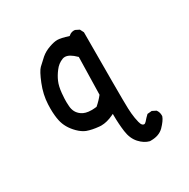

<svg xmlns="http://www.w3.org/2000/svg" viewBox="-128 -532 757 771"><g transform="rotate(-30 250.0 -147.0)"><path d="M315.9 -414.6Q314 -415 309.8 -415Q305.7 -415 299.3 -413.1Q293 -411.1 287.1 -405.8L285.2 -404.3Q250 -415.5 233.9 -415.5Q218.8 -415.5 196.8 -407.7Q172.4 -399.4 154.8 -384.3Q128.9 -360.8 123 -355Q110.4 -342.8 92.5 -298.3Q74.7 -253.9 72.8 -210Q72.3 -199.7 72.3 -190.4Q72.3 -158.2 77.6 -133.8Q85.4 -96.7 116.7 -65.4Q134.3 -47.9 151.9 -41Q174.8 -32.7 206.5 -29.8Q210.9 -29.3 215.3 -29.3Q242.2 -29.3 272.5 -43.9L278.8 -46.9V-40Q278.8 -1.5 283.7 35.4Q288.6 72.3 309.1 94.7Q329.1 116.7 353 122.6Q356 122.6 358.9 122.6Q395.5 122.6 417 101.6Q439.9 78.1 445.8 61.5Q446.3 59.1 446.3 56.6Q446.3 41 437.5 29.8L419.9 21L399.4 22.9Q387.7 33.7 377 46.4Q371.6 52.2 367.2 52.2Q362.8 52.2 359.4 48.8Q354.5 43.9 351.8 33Q349.1 22 347.2 11.2Q343.8 -9.3 342.8 -33.7Q341.8 -58.1 341.8 -160.4Q341.8 -262.7 342.3 -388.7L333.5 -405.8ZM212.4 -102.5Q184.1 -102.5 167.5 -114.7Q144 -131.3 142.1 -161.6Q141.1 -173.3 141.1 -180.7Q141.1 -188 141.4 -197Q141.6 -206.1 143.1 -221.2Q146 -252 154.8 -272Q163.1 -291.5 177.7 -310.5Q192.4 -330.6 215.3 -339.4Q220.2 -341.3 226.1 -341.3Q246.6 -341.3 273.4 -314.5L274.9 -313.5L271 -140.1Q256.3 -121.1 236.3 -104Q223.1 -102.5 212.4 -102.5Z"/></g></svg>

Font: Bakudai
Style: Light
Weight: 300
Version: Version 1.48